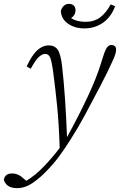

<svg xmlns="http://www.w3.org/2000/svg" viewBox="-113 -730 621 994"><path d="M-24 244Q-55 244 -72 231.5Q-89 219 -93 200Q-87 168 -50 168Q-18 168 10 195L23 206Q69 179 116 130Q136 109 156.5 85Q177 61 196 36Q192 -89 182.5 -183.5Q173 -278 162 -359Q154 -418 145.5 -434.5Q137 -451 121 -451Q106 -451 89 -436Q72 -421 46 -374L25 -386Q53 -446 80.5 -470.5Q108 -495 139 -495Q170 -495 185.5 -473Q201 -451 208 -391Q217 -314 223.5 -219Q230 -124 234 -20Q296 -133 342 -231.5Q388 -330 410 -403Q427 -461 437.5 -479Q448 -497 463 -497Q488 -497 488 -473Q488 -463 484.5 -451Q481 -439 472 -419Q459 -390 444 -359Q429 -328 406 -284Q363 -202 327 -135Q291 -68 253 -9Q224 37 196 75.5Q168 114 134 149Q97 189 57 216.5Q17 244 -24 244ZM324 -583Q274 -583 239 -607.5Q204 -632 202 -673Q206 -689 217 -699.5Q228 -710 244 -710Q259 -710 268.5 -701.5Q278 -693 278 -676Q278 -652 255 -636Q285 -617 330 -617Q375 -617 406 -640.5Q437 -664 460 -707L483 -698Q463 -643 421 -613Q379 -583 324 -583Z"/></svg>

Font: Source Serif 4 SmText Light
Style: Italic
Weight: 300
Italic angle: -12°
Designer: Frank Grießhammer
Foundry: Adobe
Version: Version 4.005;hotconv 1.1.0;makeotfexe 2.6.0